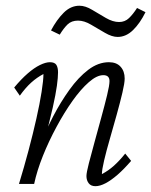

<svg xmlns="http://www.w3.org/2000/svg" viewBox="-20 -639 525 667"><path d="M311.5 7.8Q295.9 7.8 288.1 -2.4Q280.3 -12.7 280.3 -27.3Q280.3 -39.1 288.6 -71.3Q296.9 -103.5 308.6 -146Q320.3 -188.5 332 -231.4Q343.8 -274.4 352.1 -308.6Q360.4 -342.8 360.4 -357.4Q360.4 -377.9 338.9 -377.9Q316.4 -377.9 288.6 -353.5Q260.7 -329.1 231.9 -288.6Q203.1 -248 176.3 -198.2Q149.4 -148.4 128.9 -97.2Q108.4 -45.9 98.6 0H45.9Q63.5 -57.6 79.1 -116.2Q94.7 -174.8 106.4 -227.1Q118.2 -279.3 124.5 -319.8Q130.9 -360.4 130.9 -381.8Q108.4 -370.1 88.4 -352.1Q68.4 -334 48.8 -306.6L29.3 -335Q53.7 -364.3 76.2 -383.8Q98.6 -403.3 118.7 -413.1Q138.7 -422.9 153.3 -422.9Q169.9 -422.9 175.8 -413.6Q181.6 -404.3 181.6 -387.7Q181.6 -370.1 177.7 -341.3Q173.8 -312.5 163.1 -264.6Q152.3 -216.8 131.8 -140.6H122.1Q139.6 -186.5 165 -235.4Q190.4 -284.2 221.2 -327.1Q252 -370.1 286.6 -396.5Q321.3 -422.9 358.4 -422.9Q384.8 -422.9 398.9 -407.2Q413.1 -391.6 413.1 -366.2Q413.1 -350.6 405.3 -317.4Q397.5 -284.2 385.7 -241.7Q374 -199.2 361.8 -157.2Q349.6 -115.2 341.8 -82Q334 -48.8 334 -34.2Q356.4 -45.9 376 -63.5Q395.5 -81.1 415 -105.5L435.5 -80.1Q411.1 -51.8 388.7 -32.2Q366.2 -12.7 346.7 -2.4Q327.1 7.8 311.5 7.8ZM456.1 -611.3 485.4 -596.7Q466.8 -558.6 442.4 -534.7Q418 -510.7 388.7 -510.7Q369.1 -510.7 344.7 -524.9Q320.3 -539.1 296.4 -553.2Q272.5 -567.4 251 -567.4Q228.5 -567.4 214.8 -554.2Q201.2 -541 187.5 -518.6L157.2 -533.2Q176.8 -570.3 201.2 -594.7Q225.6 -619.1 255.9 -619.1Q276.4 -619.1 299.8 -605Q323.2 -590.8 347.7 -576.7Q372.1 -562.5 393.6 -562.5Q414.1 -562.5 428.2 -576.2Q442.4 -589.8 456.1 -611.3Z"/></svg>

Font: Crimson Pro ExtraLight
Style: Italic
Weight: 250
Italic angle: -12°
Designer: Jacques Le Bailly
Foundry: Baron von Fonthausen
Version: Version 1.003